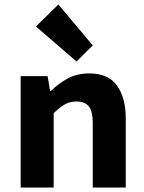

<svg xmlns="http://www.w3.org/2000/svg" viewBox="-20 -835 640 855"><path d="M72 0V-496H192L203 -430H207Q239 -462 280.5 -485Q322 -508 378 -508Q462 -508 501 -454Q540 -400 540 -306V0H393V-287Q393 -337 376.5 -360Q360 -383 320 -383Q290 -383 267.5 -369.5Q245 -356 219 -331V0ZM321 -561 140 -717 240 -815 393 -633Z"/></svg>

Font: Source Code Pro ExtraLight
Style: Bold
Weight: 700
Monospace: yes
Version: Version 1.018;hotconv 1.0.116;makeotfexe 2.5.65601